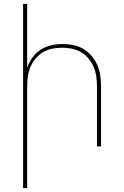

<svg xmlns="http://www.w3.org/2000/svg" viewBox="-20 -755 640 990"><path d="M99 215V-735H120V-406Q130 -434 147.5 -458.5Q165 -483 190 -499Q215 -515 244.5 -521.5Q274 -528 303 -528Q331 -528 358.5 -522.5Q386 -517 410 -502.5Q434 -488 452.5 -466.5Q471 -445 482 -419Q493 -393 497 -365.5Q501 -338 501 -310V0H480V-310Q480 -335 476.5 -360.5Q473 -386 463 -409.5Q453 -433 436.5 -453Q420 -473 398 -486Q376 -499 350.5 -504Q325 -509 300 -509Q275 -509 249.5 -504Q224 -499 202 -486Q180 -473 163.5 -453Q147 -433 137 -409.5Q127 -386 123.5 -360.5Q120 -335 120 -310V215Z"/></svg>

Font: Iosevka Thin Extended
Style: Regular
Weight: 100
Width: 7
Monospace: yes
Designer: Belleve Invis
Foundry: Belleve Invis
Version: Version 32.5.0; ttfautohint (v1.8.4)